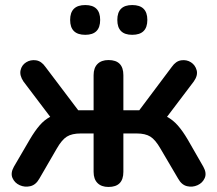

<svg xmlns="http://www.w3.org/2000/svg" viewBox="-20 -733 861 761"><path d="M504 -595Q445 -595 445 -654Q445 -713 504 -713Q564 -713 564 -654Q564 -595 504 -595ZM318 -595Q258 -595 258 -654Q258 -713 318 -713Q377 -713 377 -654Q377 -595 318 -595ZM410 8Q382 8 366.5 -7.5Q351 -23 351 -52V-204H300Q265 -204 245 -191.5Q225 -179 205 -144L136 -25Q122 0 100 5Q78 10 58 1Q38 -8 29.5 -27.5Q21 -47 35 -72L98 -180Q118 -214 137 -236Q156 -258 179 -270L73 -410Q57 -434 61.5 -454.5Q66 -475 83.5 -486Q101 -497 122.5 -494Q144 -491 160 -468L290 -296H351V-435Q351 -464 366.5 -479.5Q382 -495 410 -495Q469 -495 469 -435V-296H532L661 -468Q677 -491 698.5 -494Q720 -497 737 -486Q754 -475 759.5 -454.5Q765 -434 748 -410L642 -270Q665 -258 684.5 -236Q704 -214 724 -180L786 -72Q800 -47 791.5 -27.5Q783 -8 763 1Q743 10 721.5 5Q700 0 686 -25L616 -144Q596 -179 576 -191.5Q556 -204 522 -204H469V-52Q469 8 410 8Z"/></svg>

Font: Chiron GoRound TC M
Style: Regular
Weight: 500
Designer: Ryoko NISHIZUKA 西塚涼子 (kana, bopomofo & ideographs); Paul D. Hunt (Latin, Greek & Cyrillic); Sandoll Communications 산돌커뮤니
Foundry: Adobe
Version: Version 1.000;hotconv 1.1.1;makeotfexe 2.6.0